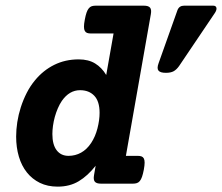

<svg xmlns="http://www.w3.org/2000/svg" viewBox="-20 -661 799 691"><path d="M187.5 10.7Q151.4 10.7 123.5 -2.9Q95.7 -16.6 76.7 -40.5Q57.6 -64.5 47.9 -97.4Q38.1 -130.4 38.1 -169.4Q38.1 -194.3 42.2 -221.4Q46.4 -248.5 54.9 -275.1Q63.5 -301.8 76.2 -326.7Q88.9 -351.6 106 -372.1Q135.3 -407.7 175 -427.5Q214.8 -447.3 263.2 -447.3Q298.3 -447.3 322.3 -432.6Q346.2 -418 362.3 -391.1L388.7 -540.5H307.1Q298.8 -540.5 293.5 -542.5Q288.1 -544.4 285.2 -549.8Q282.2 -555.2 282.2 -564.9Q282.2 -574.7 285.2 -590.3Q288.1 -606 291.5 -615.7Q294.9 -625.5 299.6 -631.1Q304.2 -636.7 310.3 -638.7Q316.4 -640.6 324.7 -640.6H497.6Q514.2 -640.6 520 -633.5Q525.9 -626.5 522.9 -609.9L433.1 -100.1H475.6Q483.9 -100.1 489.3 -98.1Q494.6 -96.2 497.6 -90.8Q500.5 -85.4 500.5 -75.7Q500.5 -65.9 497.6 -50.3Q494.6 -34.7 491.2 -24.9Q487.8 -15.1 483.2 -9.5Q478.5 -3.9 472.4 -2Q466.3 0 458 0H343.8Q327.1 0 321.3 -7.1Q315.4 -14.2 318.4 -30.8L324.2 -64.5Q295.9 -28.3 263.4 -8.8Q231 10.7 187.5 10.7ZM226.6 -100.1Q251 -100.1 271.7 -111.6Q292.5 -123 308.1 -146.5Q323.2 -169.4 330.8 -199.2Q338.4 -229 338.4 -254.9Q338.4 -296.4 319.3 -316.4Q300.3 -336.4 268.1 -336.4Q229.5 -336.4 202.6 -297.9Q194.3 -285.6 188 -270.8Q181.6 -255.9 177.2 -240Q172.9 -224.1 170.7 -208.3Q168.5 -192.4 168.5 -178.7Q168.5 -140.6 183.8 -120.4Q199.2 -100.1 226.6 -100.1ZM624.5 -423.3Q615.2 -410.2 604.7 -404.5Q594.2 -398.9 577.1 -398.9Q556.6 -398.9 550.3 -407Q543.9 -415 550.8 -433.6L618.7 -624.5Q625 -640.6 642.6 -640.6H747.1Q756.8 -640.6 758.8 -633.3Q760.7 -626 753.9 -615.2Z"/></svg>

Font: Courier Prime
Style: Bold Italic
Weight: 700
Monospace: yes
Designer: Alan Dague-Greene
Foundry: Quote-Unquote Apps
Version: Version 1.202